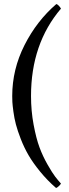

<svg xmlns="http://www.w3.org/2000/svg" viewBox="-20 -731 344 958"><path d="M41 -252Q41 -384.8 102.3 -505.9Q163.6 -627 261.2 -710.9Q267.6 -709 274.2 -701.7Q280.8 -694.3 284.2 -688Q134.8 -512.7 134.8 -252Q134.8 -177.7 147.7 -108.9Q160.6 -40 177.2 4.6Q193.8 49.3 217.8 91.1Q241.7 132.8 255.4 150.4Q269 168 284.2 185.1Q281.2 190.4 273.4 197.8Q265.6 205.1 259.8 207Q215.8 168.9 180.2 125.2Q144.5 81.5 122.3 43.2Q100.1 4.9 83.7 -37.4Q67.4 -79.6 59.3 -110.4Q51.3 -141.1 46.9 -174.1Q42.5 -207 41.7 -221.9Q41 -236.8 41 -252Z"/></svg>

Font: Common Serif Medium
Style: Regular
Weight: 500
Designer: Philipp H. Poll, Khaled Hosny
Foundry: Stefan Peev, Context Ltd.
Version: Version 1.026